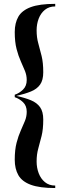

<svg xmlns="http://www.w3.org/2000/svg" viewBox="-20 -800 328 970"><path d="M259 -780.5V-767.5Q228 -767.5 207 -750.5Q186 -733.5 175.5 -706Q165 -678.5 165 -647Q165 -610.5 173.5 -580.8Q182 -551 190.2 -517.2Q198.5 -483.5 198.5 -435Q198.5 -395 182.5 -372.5Q166.5 -350 136.2 -337.8Q106 -325.5 63 -315.5Q106 -306 136.2 -293.5Q166.5 -281 182.5 -258.5Q198.5 -236 198.5 -196Q198.5 -147 190.2 -113.5Q182 -80 173.5 -50.2Q165 -20.5 165 16Q165 47.5 175.5 75.2Q186 103 207 120.2Q228 137.5 259 137.5V150Q180 150 135.5 133.5Q91 117 72.8 85Q54.5 53 54.5 7Q54.5 -43.5 63.8 -78.8Q73 -114 85 -140.5Q97 -167 106 -189.2Q115 -211.5 115 -235.5Q115 -266 96.2 -283.8Q77.5 -301.5 54.5 -309V-321.5Q77.5 -329 96.2 -347.2Q115 -365.5 115 -396Q115 -419.5 106 -441.8Q97 -464 85 -490.5Q73 -517 63.8 -552.2Q54.5 -587.5 54.5 -638Q54.5 -684 72.8 -715.8Q91 -747.5 135.5 -764Q180 -780.5 259 -780.5Z"/></svg>

Font: Bodoni Moda 18pt Medium
Style: Regular
Weight: 500
Designer: Owen Earl
Foundry: indestructible type
Version: Version 2.004